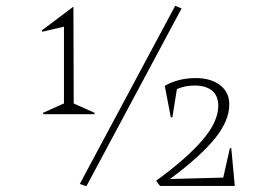

<svg xmlns="http://www.w3.org/2000/svg" viewBox="-20 -643 957 664"><path d="M126 -533.2 125 -538.1 233.9 -620.1 234.9 -285.2 307.1 -252.9 306.2 -248H129.9L128.9 -252.9L201.2 -285.2V-550.8ZM255.9 -6.8 585.9 -623 607.9 -613.8 278.8 1ZM520 -18.1Q624.5 -93.8 679.7 -158Q734.9 -222.2 734.9 -276.9Q734.9 -311 713.9 -329.1Q692.9 -347.2 652.8 -347.2Q620.1 -347.2 591.8 -335L576.2 -237.8L570.8 -236.8L549.8 -346.2Q596.7 -373 657.2 -373Q709 -373 741 -348.6Q772.9 -324.2 772.9 -282.2Q773.4 -226.6 723.9 -164.8Q674.3 -103 567.9 -23.9L752 -28.8L774.9 -129.9L779.8 -130.9L792 0H533.2Z"/></svg>

Font: Halibut Thin
Style: Regular
Weight: 250
Designer: Matteo Maggi
Foundry: Collletttivo
Version: Version 3.080 | FøM Fix